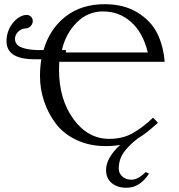

<svg xmlns="http://www.w3.org/2000/svg" viewBox="-20 -678 847 907"><path d="M684.1 142.1Q641.1 209 577.1 209Q535.2 209 508.1 187Q481 165 481 125Q481 95.2 499 64.7Q517.1 34.2 547.9 6.3Q516.6 12.2 480 12.2Q402.8 12.2 341.3 -16.8Q279.8 -45.9 243.4 -94.5Q207 -143.1 188 -200.4Q168.9 -257.8 168.9 -318.8Q168.9 -359.9 175.3 -397.9H144Q22.5 -397.9 11.7 -469.2Q10.7 -477.5 10.7 -485.4Q10.7 -503.9 16.1 -522.5Q21.5 -541 31 -555.9Q40.5 -570.8 52.5 -582.5Q64.5 -594.2 78.4 -600.8Q92.3 -607.4 106 -607.4Q117.7 -607.4 126.2 -599.4Q134.8 -591.3 134.8 -578.1Q134.8 -572.3 132.3 -566.2Q129.9 -560.1 125.2 -554.9Q120.6 -549.8 114 -546.6Q107.4 -543.5 100.1 -543.5Q88.9 -543.5 77.6 -537.1Q66.4 -530.8 58.6 -519.3Q50.8 -507.8 50.8 -494.1Q50.8 -481.9 57.1 -472.4Q63.5 -462.9 74.2 -457.3Q85 -451.7 100.8 -448Q116.7 -444.3 133.8 -442.9Q150.9 -441.4 171.9 -441.4H185.5Q214.8 -541.5 289.6 -599.9Q364.3 -658.2 474.1 -658.2Q565.9 -658.2 629.9 -618.7Q693.8 -579.1 722.9 -520Q752 -460.9 757.8 -386.2H259.8Q258.8 -375 258.8 -349.1Q258.8 -209 326.9 -115.5Q395 -22 496.1 -22Q559.1 -22 606.4 -48.6Q653.8 -75.2 703.1 -122.1L726.1 -98.1Q670.9 -47.4 631.3 -24.4Q586.4 10.3 563.7 43.2Q541 76.2 541 119.1Q541 140.1 557.6 155.5Q574.2 170.9 601.1 170.9Q631.8 170.9 668 134.8ZM678.2 -430.2Q655.3 -524.4 599.1 -574.2Q543 -624 466.8 -624Q394 -624 341.8 -571Q289.6 -518.1 272.5 -441.4H291.5V-430.2Z"/></svg>

Font: Linux Libertine Display
Style: Regular
Weight: 400
Designer: Philipp H. Poll
Foundry: Philipp H. Poll
Version: Version 5.0.9